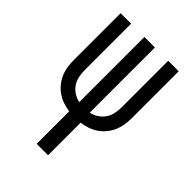

<svg xmlns="http://www.w3.org/2000/svg" viewBox="-215 -832 930 930"><g transform="rotate(45 250.0 -367.5)"><path d="M211 0V-223Q188 -226 166 -233.5Q144 -241 125 -254Q106 -267 91 -285.5Q76 -304 67 -325Q58 -346 54.5 -369Q51 -392 51 -416V-735H123V-416Q123 -394 127.5 -373Q132 -352 144 -334.5Q156 -317 174.5 -305Q193 -293 214 -289V-735H286V-289Q307 -293 325.5 -305Q344 -317 356 -334.5Q368 -352 372.5 -373Q377 -394 377 -416V-735H449V-416Q449 -392 445.5 -369Q442 -346 433 -325Q424 -304 409 -285.5Q394 -267 375 -254Q356 -241 334 -233.5Q312 -226 289 -223V0Z"/></g></svg>

Font: Iosevka Custom
Style: Regular
Weight: 400
Monospace: yes
Designer: Belleve Invis
Foundry: Belleve Invis
Version: Version 32.5.0; ttfautohint (v1.8.4)